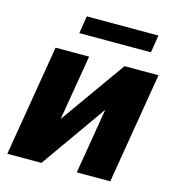

<svg xmlns="http://www.w3.org/2000/svg" viewBox="-108 -819 833 911"><g transform="rotate(15 308.5 -363.5)"><path d="M212.4 -224.8 440.3 -545.5H607.2L516.3 0H351.9L405.5 -321.7L178.3 0H10.7L101.6 -545.5H266.3ZM557.9 -727.3 544.4 -641.3H192.5L206.3 -727.3Z"/></g></svg>

Font: Inter UI Extra Bold
Style: Italic
Weight: 800
Italic angle: 9.39999°
Designer: Rasmus Andersson
Foundry: rsms
Version: 3.2;8d6f07862